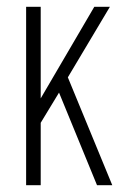

<svg xmlns="http://www.w3.org/2000/svg" viewBox="-20 -546 356 566"><path d="M57 0V-526H100V-256L258 -526H304L180 -318L311 0H266L154 -273L100 -184V0Z"/></svg>

Font: Archivo ExtraCondensed Thin
Style: Regular
Weight: 250
Width: 2
Designer: Hector Gatti
Foundry: Omnibus-Type
Version: Version 2.001